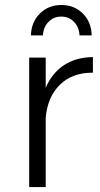

<svg xmlns="http://www.w3.org/2000/svg" viewBox="-20 -757 406 777"><path d="M153.8 -613.8H105Q106.9 -668.5 141.8 -702.6Q176.8 -736.8 228 -736.8Q280.3 -736.8 314.9 -702.6Q349.6 -668.5 351.1 -613.8H301.8Q300.3 -647 279.5 -668.5Q258.8 -689.9 228 -689.9Q197.3 -689.9 176.3 -668.5Q155.3 -647 153.8 -613.8ZM165 -401.9Q190.9 -461.9 239.5 -493.7Q288.1 -525.4 356 -525.9V-462.9Q272.9 -463.4 222.4 -414.1Q171.9 -364.7 165 -279.8V0H98.1V-523.9H165Z"/></svg>

Font: Montserrat arm Light
Style: Regular
Weight: 300
Designer: Julieta Ulanovsky
Foundry: Julieta Ulanovsky
Version: Version 6.000;PS 006.000;hotconv 1.0.88;makeotf.lib2.5.64775